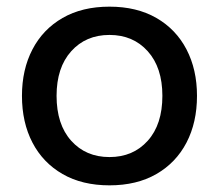

<svg xmlns="http://www.w3.org/2000/svg" viewBox="-20 -546 658 577"><path d="M309 11Q227 11 168 -23Q109 -57 77.5 -117.5Q46 -178 46 -258Q46 -337 77.5 -397.5Q109 -458 168 -492Q227 -526 309 -526Q391 -526 450 -492Q509 -458 540.5 -397.5Q572 -337 572 -258Q572 -178 540.5 -117.5Q509 -57 450 -23Q391 11 309 11ZM309 -74Q380 -74 424 -123Q468 -172 468 -258Q468 -343 424 -392Q380 -441 309 -441Q238 -441 194 -392Q150 -343 150 -258Q150 -172 194 -123Q238 -74 309 -74Z"/></svg>

Font: Noto Sans Thai Looped Medium
Style: Regular
Weight: 500
Designer: Sasikarn Vongin, Ben Mitchell
Foundry: The Fontpad Ltd
Version: Version 1.001; ttfautohint (v1.8.4.7-5d5b)